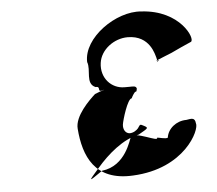

<svg xmlns="http://www.w3.org/2000/svg" viewBox="-44 -730 726 643"><g transform="rotate(-5 319.0 -409.0)"><path d="M490 -523C496 -503 485 -506 494 -510C510 -518 477 -507 493 -514C518 -525 514 -522 542 -534C558 -542 594 -558 610 -565C626 -573 584 -674 453 -681C369 -689 255 -610 258 -528C269 -500 245 -456 279 -442C299 -444 280 -423 302 -429C318 -437 285 -419 301 -426C311 -434 275 -419 275 -419C255 -401 203 -351 207 -308C214 -216 249 -129 378 -136C553 -144 612 -270 603 -292C601 -312 590 -309 572 -306C538 -306 509 -282 505 -252C496 -248 475 -256 469 -255C475 -239 396 -284 382 -265C377 -258 357 -170 276 -161C227 -127 225 -125 266 -172C303 -215 355 -260 409 -271C440 -289 445 -290 430 -298C415 -306 417 -305 408 -292C403 -286 392 -278 379 -278C365 -279 357 -293 359 -309C361 -324 382 -394 396 -394C399 -401 406 -412 410 -415C412 -415 414 -412 416 -425C414 -435 403 -433 392 -433H375C332 -433 296 -470 303 -521C309 -566 355 -599 400 -599C476 -599 487 -531 490 -523Z"/></g></svg>

Font: Hussar Przerywany
Style: Obl
Weight: 400
Foundry: Cannot Into Space Fonts
Version: Version 0.982